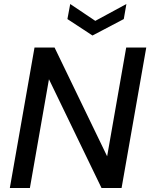

<svg xmlns="http://www.w3.org/2000/svg" viewBox="-20 -937 749 957"><path d="M29 0 152 -700H252L514 -158L609 -700H709L586 0H486L224 -542L129 0ZM610 -917 597 -842 441 -760 316 -842 330 -917 455 -833Z"/></svg>

Font: DM Sans 18pt Medium
Style: Italic
Weight: 500
Italic angle: -10°
Designer: Colophon Foundry, Jonny Pinhorn
Foundry: Colophon Foundry
Version: Version 4.004;gftools[0.9.30]